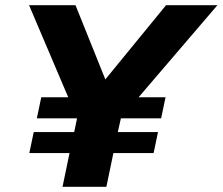

<svg xmlns="http://www.w3.org/2000/svg" viewBox="-20 -720 858 740"><path d="M221 0 248 -130H93L110 -211H266L277 -264H122L139 -345H243L92 -700H271L386 -414L620 -700H818L514 -345H618L601 -264H446L434 -211H589L572 -130H417L390 0Z"/></svg>

Font: Red Hat Text
Style: Bold Italic
Weight: 700
Italic angle: -12°
Designer: Pentagram, MCKL
Foundry: Pentagram, MCKL
Version: Version 1.023; ttfautohint (v1.8.3)